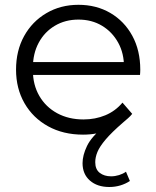

<svg xmlns="http://www.w3.org/2000/svg" viewBox="-20 -550 644 791"><path d="M430.3 220.4Q380.6 220.4 350.3 193.8Q320.1 167.3 320.1 122.2Q320.1 89.8 338.4 51.5Q356.8 13.2 405.1 -25L427.8 -13.8Q403.9 -5 377.3 -0.2Q350.6 4.7 322.2 4.7Q240.4 4.7 178.2 -29.7Q115.9 -64 81 -124.6Q46.1 -185.3 46.1 -263Q46.1 -341.1 79.3 -401.3Q112.6 -461.5 171.1 -495.8Q229.5 -530.2 303.2 -530.2Q376.9 -530.2 434.5 -496.6Q492.1 -462.9 525 -402.7Q557.9 -342.4 557.9 -262.9Q557.9 -258.5 557.6 -252.7Q557.4 -246.8 556.8 -241.4H100.1V-294.4H519.2L490.8 -273.2Q491.3 -329.9 466.9 -374.2Q442.4 -418.6 400.3 -443.9Q358.1 -469.3 303.2 -469.3Q248.7 -469.3 206.1 -443.9Q163.4 -418.6 139.5 -374Q115.5 -329.3 115.5 -271.5V-259.6Q115.5 -200.5 142 -154.8Q168.4 -109.2 215.6 -83.5Q262.8 -57.9 323.9 -57.9Q372.5 -57.9 413.9 -75.1Q455.3 -92.3 484.6 -127.2L524.7 -80.9Q517.1 -71.3 507.5 -63Q498 -54.7 487 -45.3Q440.1 -4.7 415.3 24.6Q390.6 53.8 381.5 75.8Q372.4 97.8 372.4 118.2Q372.4 147.8 390.9 162.1Q409.4 176.4 437.6 176.4Q454 176.4 470.5 171.3Q487 166.1 499 157.4L515.1 195.6Q497.4 207.4 475.8 213.9Q454.2 220.4 430.3 220.4Z"/></svg>

Font: Montserrat Thin
Style: Regular
Weight: 100
Designer: Julieta Ulanovsky
Foundry: Julieta Ulanovsky
Version: Version 9.000